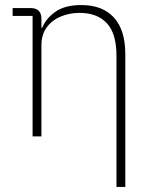

<svg xmlns="http://www.w3.org/2000/svg" viewBox="-20 -540 608 760"><path d="M144 0H109V-477H30V-508H102Q123 -508 133.5 -497Q144 -486 144 -466V-419L125 -430H147Q162 -467 199.5 -493.5Q237 -520 302 -520Q386 -520 431 -470.5Q476 -421 476 -326V200H441V-320Q441 -407 403 -448Q365 -489 295 -489Q256 -489 221.5 -475Q187 -461 165.5 -432.5Q144 -404 144 -361Z"/></svg>

Font: IBM Plex Sans ExtraLight
Style: Regular
Weight: 250
Designer: Mike Abbink, Paul van der Laan, Pieter van Rosmalen
Foundry: Bold Monday
Version: Version 3.201